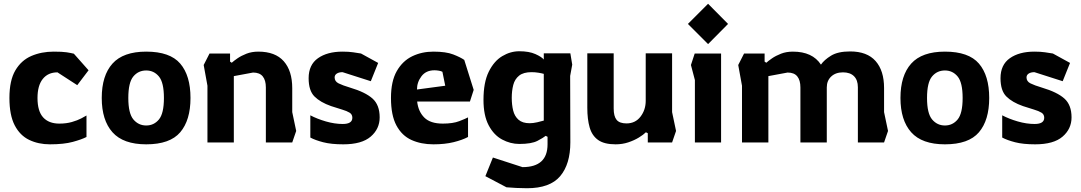

<svg xmlns="http://www.w3.org/2000/svg" viewBox="-20 -756 5737 1019"><path d="M245 10Q184 10 135 -13.5Q86 -37 58 -91Q30 -145 30 -236Q30 -329 61.5 -382.5Q93 -436 146.5 -459Q200 -482 265 -482Q311 -482 333.5 -478.5Q356 -475 372 -471L450 -383L390 -304L285 -372Q235 -372 207 -337Q179 -302 179 -236Q179 -166 209 -133Q239 -100 295 -100Q332 -100 361.5 -108.5Q391 -117 411 -127.5Q431 -138 439 -143V-29Q414 -16 366.5 -3Q319 10 245 10Z M756 10Q634 10 577 -54Q520 -118 520 -236Q520 -355 577 -418.5Q634 -482 756 -482Q882 -482 936.5 -418.5Q991 -355 991 -236Q991 -118 936.5 -54Q882 10 756 10ZM756 -90Q797 -90 823.5 -122Q850 -154 850 -236Q850 -318 823.5 -350Q797 -382 756 -382Q714 -382 687.5 -350Q661 -318 661 -236Q661 -154 688 -122Q715 -90 756 -90Z M1081 0V-301L1061 -411L1092 -472H1201V-429L1210 -423Q1221 -433 1240.5 -446.5Q1260 -460 1288 -471Q1316 -482 1351 -482Q1441 -482 1486 -431Q1531 -380 1531 -288V-161L1552 -61L1531 0H1391V-292Q1391 -330 1374.5 -350.5Q1358 -371 1323 -371L1221 -352V0Z M1802 10Q1738 10 1695.5 -1Q1653 -12 1627 -26V-144Q1663 -125 1709.5 -111.5Q1756 -98 1799 -98Q1850 -98 1850 -131Q1850 -149 1835.5 -158Q1821 -167 1795.5 -174.5Q1770 -182 1737 -193Q1680 -213 1649 -244Q1618 -275 1618 -341Q1618 -412 1667.5 -447Q1717 -482 1798 -482Q1831 -482 1854 -478.5Q1877 -475 1896 -472L1987 -422L1948 -325L1798 -373Q1779 -373 1767.5 -365.5Q1756 -358 1756 -345Q1756 -324 1777 -313.5Q1798 -303 1838 -291Q1919 -267 1957 -233Q1995 -199 1995 -133Q1995 -72 1947.5 -31Q1900 10 1802 10Z M2280 10Q2215 10 2164 -13Q2113 -36 2084 -90Q2055 -144 2055 -236Q2055 -325 2086 -379Q2117 -433 2168 -457.5Q2219 -482 2280 -482Q2347 -482 2385.5 -467Q2424 -452 2444 -438L2494 -279L2474 -217H2194Q2200 -164 2232 -132Q2264 -100 2330 -100Q2384 -100 2417.5 -113Q2451 -126 2464 -133V-29Q2434 -13 2387.5 -1.5Q2341 10 2280 10ZM2193 -281 2343 -301 2328 -375Q2321 -379 2308.5 -381Q2296 -383 2286 -383Q2241 -383 2217 -351.5Q2193 -320 2193 -281Z M2777 243Q2752 243 2720 241.5Q2688 240 2668 238L2556 179L2596 80L2753 131Q2886 131 2886 10V-30L2876 -35Q2864 -25 2832.5 -8.5Q2801 8 2736 8Q2689 8 2645 -15.5Q2601 -39 2573.5 -91Q2546 -143 2546 -226Q2546 -319 2574 -375.5Q2602 -432 2645.5 -458Q2689 -484 2736 -484Q2788 -484 2821.5 -469Q2855 -454 2866 -440V-473H3007L3017 -413L3006 -353L3007 -1Q3007 115 2953 179Q2899 243 2777 243ZM2791 -102Q2809 -102 2831 -107Q2853 -112 2866 -116V-364Q2856 -367 2838 -370Q2820 -373 2801 -373Q2758 -373 2735 -354.5Q2712 -336 2704 -305Q2696 -274 2696 -237Q2696 -200 2703.5 -169.5Q2711 -139 2732 -120.5Q2753 -102 2791 -102Z M3247 10Q3187 10 3154.5 -13Q3122 -36 3109.5 -79.5Q3097 -123 3097 -184V-473H3237V-180Q3237 -139 3252.5 -120Q3268 -101 3305 -101Q3352 -101 3379.5 -137Q3407 -173 3407 -221V-473H3547V-161L3568 -61L3547 0H3418V-49L3408 -54Q3395 -41 3370.5 -26Q3346 -11 3314.5 -0.5Q3283 10 3247 10Z M3738 -522 3631 -629 3738 -736 3844 -629ZM3668 0V-331L3647 -411L3667 -472H3807V0Z M3898 -411 3929 -472H4038V-429L4047 -423Q4058 -433 4077.5 -446.5Q4097 -460 4125 -471Q4153 -482 4188 -482Q4292 -482 4337 -413Q4354 -438 4390.5 -460.5Q4427 -483 4492 -483Q4582 -483 4627 -432Q4672 -381 4672 -289V-161L4693 -61L4672 0H4533V-293Q4533 -331 4512.5 -351.5Q4492 -372 4454 -372Q4415 -372 4391.5 -350Q4368 -328 4368 -292V-288V0H4228V-292Q4228 -330 4211.5 -350.5Q4195 -371 4160 -371L4058 -352V0H3918V-301Z M4995 10Q4873 10 4816 -54Q4759 -118 4759 -236Q4759 -355 4816 -418.5Q4873 -482 4995 -482Q5121 -482 5175.5 -418.5Q5230 -355 5230 -236Q5230 -118 5175.5 -54Q5121 10 4995 10ZM4995 -90Q5036 -90 5062.5 -122Q5089 -154 5089 -236Q5089 -318 5062.5 -350Q5036 -382 4995 -382Q4953 -382 4926.5 -350Q4900 -318 4900 -236Q4900 -154 4927 -122Q4954 -90 4995 -90Z M5474 10Q5410 10 5367.5 -1Q5325 -12 5299 -26V-144Q5335 -125 5381.5 -111.5Q5428 -98 5471 -98Q5522 -98 5522 -131Q5522 -149 5507.5 -158Q5493 -167 5467.5 -174.5Q5442 -182 5409 -193Q5352 -213 5321 -244Q5290 -275 5290 -341Q5290 -412 5339.5 -447Q5389 -482 5470 -482Q5503 -482 5526 -478.5Q5549 -475 5568 -472L5659 -422L5620 -325L5470 -373Q5451 -373 5439.5 -365.5Q5428 -358 5428 -345Q5428 -324 5449 -313.5Q5470 -303 5510 -291Q5591 -267 5629 -233Q5667 -199 5667 -133Q5667 -72 5619.5 -31Q5572 10 5474 10Z"/></svg>

Font: Rowdies Light
Style: Regular
Weight: 300
Designer: Jaikishan Patel
Version: Version 1.000; ttfautohint (v1.8.3)